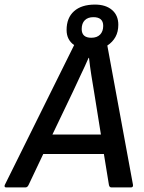

<svg xmlns="http://www.w3.org/2000/svg" viewBox="-49 -819 629 839"><path d="M-22 0Q-27 0 -28.5 -3Q-30 -6 -28 -11L275 -622Q259 -633 250.5 -649.5Q242 -666 242 -688Q242 -741 274.5 -770Q307 -799 366 -799Q413 -799 440.5 -775.5Q468 -752 468 -711Q468 -680 455.5 -657.5Q443 -635 420 -620L532 -12Q534 0 523 0H438Q429 0 427 -11L405 -146H140L76 -11Q71 0 62 0ZM180 -231H392L362 -418Q356 -453 350 -491Q344 -529 340 -566H338Q322 -529 304.5 -493Q287 -457 270 -419ZM350 -654Q375 -654 388.5 -668Q402 -682 402 -706Q402 -744 359 -744Q335 -744 321.5 -730.5Q308 -717 308 -692Q308 -654 350 -654Z"/></svg>

Font: Sofia Sans SemiBold
Style: Italic
Weight: 600
Italic angle: -9°
Designer: Botio Nikoltchev, Ani Petrova
Foundry: lettersoup
Version: Version 4.100-B